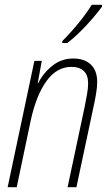

<svg xmlns="http://www.w3.org/2000/svg" viewBox="-20 -784 465 804"><path d="M12 0 124 -529H155L138 -436H140Q161 -478 199 -508.5Q237 -539 287 -539Q333 -539 360 -514Q387 -489 387 -440Q387 -419 382 -389.5Q377 -360 371 -334L300 0H263L335 -339Q340 -365 344.5 -389.5Q349 -414 349 -435Q349 -470 330.5 -487Q312 -504 279 -504Q218 -504 175 -445Q132 -386 109 -281L50 0ZM241 -612Q276 -647 310.5 -689.5Q345 -732 364 -764H407V-756Q392 -735 367 -706Q342 -677 314 -649.5Q286 -622 262 -604H241Z"/></svg>

Font: Noto Sans Condensed ExtraLight
Style: Italic
Weight: 200
Width: 3
Italic angle: -12°
Designer: Monotype Design Team
Foundry: Monotype Imaging Inc.
Version: Version 2.013; ttfautohint (v1.8.4.7-5d5b)